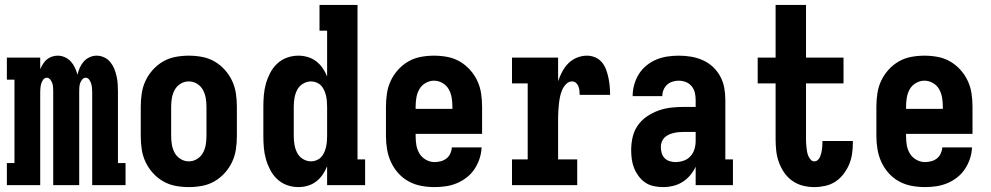

<svg xmlns="http://www.w3.org/2000/svg" viewBox="-20 -755 4040 783"><path d="M8 0V-90H39V-430H8V-520H144V-473Q149 -484 155.5 -494.5Q162 -505 171 -512.5Q180 -520 191.5 -524Q203 -528 215 -528Q231 -528 245 -521.5Q259 -515 269 -504Q279 -493 285.5 -479Q292 -465 296 -450Q299 -464 305 -478Q311 -492 321 -503.5Q331 -515 345 -521.5Q359 -528 374 -528Q390 -528 405 -521Q420 -514 430 -501.5Q440 -489 446 -474.5Q452 -460 455.5 -444Q459 -428 460 -412.5Q461 -397 461 -381V-90H492V0H356V-381Q356 -389 355 -398Q354 -407 351.5 -415Q349 -423 343.5 -430.5Q338 -438 329 -438Q321 -438 315 -430.5Q309 -423 306.5 -415Q304 -407 303.5 -398Q303 -389 303 -381V0H197V-381Q197 -389 196.5 -398Q196 -407 193.5 -415Q191 -423 185 -430.5Q179 -438 171 -438Q162 -438 156.5 -430.5Q151 -423 148.5 -415Q146 -407 145 -398Q144 -389 144 -381V0Z M750 8Q723 8 696 3Q669 -2 645.5 -15.5Q622 -29 603.5 -49.5Q585 -70 573.5 -94.5Q562 -119 558 -146Q554 -173 554 -200V-320Q554 -347 558 -374Q562 -401 573.5 -425.5Q585 -450 603.5 -470.5Q622 -491 645.5 -504.5Q669 -518 696 -523Q723 -528 750 -528Q777 -528 804 -523Q831 -518 854.5 -504.5Q878 -491 896.5 -470.5Q915 -450 926.5 -425.5Q938 -401 942 -374Q946 -347 946 -320V-200Q946 -173 942 -146Q938 -119 926.5 -94.5Q915 -70 896.5 -49.5Q878 -29 854.5 -15.5Q831 -2 804 3Q777 8 750 8ZM750 -97Q768 -97 783.5 -106.5Q799 -116 807.5 -131.5Q816 -147 819 -164.5Q822 -182 822 -200V-320Q822 -338 819 -355.5Q816 -373 807.5 -388.5Q799 -404 783.5 -413.5Q768 -423 750 -423Q732 -423 716.5 -413.5Q701 -404 692.5 -388.5Q684 -373 681 -355.5Q678 -338 678 -320V-200Q678 -182 681 -164.5Q684 -147 692.5 -131.5Q701 -116 716.5 -106.5Q732 -97 750 -97Z M1197 8Q1173 8 1150.5 0Q1128 -8 1110.5 -24.5Q1093 -41 1082 -62Q1071 -83 1064.5 -106Q1058 -129 1056 -152.5Q1054 -176 1054 -200V-320Q1054 -344 1056 -367.5Q1058 -391 1064.5 -414Q1071 -437 1082 -458Q1093 -479 1110.5 -495.5Q1128 -512 1150.5 -520Q1173 -528 1197 -528Q1216 -528 1235 -522.5Q1254 -517 1269.5 -505Q1285 -493 1296 -477Q1307 -461 1314 -443V-630H1283V-735H1438V-105H1469V0H1314V-77Q1307 -59 1296 -43Q1285 -27 1269.5 -15Q1254 -3 1235 2.5Q1216 8 1197 8ZM1249 -97Q1260 -97 1271 -101.5Q1282 -106 1289.5 -114Q1297 -122 1302 -133Q1307 -144 1309.5 -155Q1312 -166 1313 -177.5Q1314 -189 1314 -200V-320Q1314 -331 1313 -342.5Q1312 -354 1309.5 -365Q1307 -376 1302 -387Q1297 -398 1289.5 -406Q1282 -414 1271 -418.5Q1260 -423 1249 -423Q1231 -423 1215.5 -413.5Q1200 -404 1192 -388.5Q1184 -373 1181 -355.5Q1178 -338 1178 -320V-200Q1178 -182 1181 -164.5Q1184 -147 1192 -131.5Q1200 -116 1215.5 -106.5Q1231 -97 1249 -97Z M1752 8Q1725 8 1698 3Q1671 -2 1647 -15Q1623 -28 1604.5 -48.5Q1586 -69 1574.5 -94Q1563 -119 1558.5 -146Q1554 -173 1554 -200V-320Q1554 -347 1558 -374Q1562 -401 1573.5 -425.5Q1585 -450 1603.5 -470.5Q1622 -491 1645.5 -504.5Q1669 -518 1696 -523Q1723 -528 1750 -528Q1777 -528 1804 -523Q1831 -518 1854.5 -504.5Q1878 -491 1896.5 -470.5Q1915 -450 1926.5 -425.5Q1938 -401 1942 -374Q1946 -347 1946 -320V-209H1675V-200Q1675 -181 1678 -163Q1681 -145 1690.5 -129Q1700 -113 1717 -103.5Q1734 -94 1752 -94Q1765 -94 1778 -97.5Q1791 -101 1801 -109Q1811 -117 1816.5 -129Q1822 -141 1823 -154H1944Q1943 -130 1935.5 -107.5Q1928 -85 1915 -65.5Q1902 -46 1883.5 -31.5Q1865 -17 1843.5 -8Q1822 1 1799 4.5Q1776 8 1752 8ZM1675 -311H1825V-320Q1825 -338 1822 -356.5Q1819 -375 1810 -391Q1801 -407 1784.5 -416.5Q1768 -426 1750 -426Q1732 -426 1715.5 -416.5Q1699 -407 1690 -391Q1681 -375 1678 -356.5Q1675 -338 1675 -320Z M2068 0V-105H2132V-415H2068V-520H2256V-424Q2263 -444 2273 -463Q2283 -482 2298 -497Q2313 -512 2333 -520Q2353 -528 2374 -528Q2391 -528 2407.5 -521Q2424 -514 2435 -500.5Q2446 -487 2452 -470.5Q2458 -454 2461.5 -437Q2465 -420 2466.5 -402.5Q2468 -385 2468 -368H2344Q2344 -377 2343 -385.5Q2342 -394 2339 -402.5Q2336 -411 2329 -417Q2322 -423 2313 -423Q2299 -423 2288.5 -412Q2278 -401 2272.5 -388Q2267 -375 2264 -361Q2261 -347 2259.5 -332.5Q2258 -318 2257 -304Q2256 -290 2256 -276V-105H2334V0Z M2684 8Q2665 8 2646 4Q2627 0 2611.5 -10.5Q2596 -21 2584.5 -36.5Q2573 -52 2566 -69.5Q2559 -87 2556.5 -105.5Q2554 -124 2554 -143Q2554 -170 2560 -196Q2566 -222 2581 -243.5Q2596 -265 2618 -280Q2640 -295 2665 -304Q2690 -313 2716 -316Q2742 -319 2769 -319H2817V-348Q2817 -363 2813.5 -377.5Q2810 -392 2800.5 -403.5Q2791 -415 2777 -420.5Q2763 -426 2748 -426Q2735 -426 2722.5 -422Q2710 -418 2700.5 -409.5Q2691 -401 2686 -388.5Q2681 -376 2681 -363H2560Q2560 -387 2566.5 -410Q2573 -433 2585.5 -453Q2598 -473 2616.5 -488Q2635 -503 2656.5 -512Q2678 -521 2701.5 -524.5Q2725 -528 2748 -528Q2773 -528 2797.5 -524Q2822 -520 2845 -510Q2868 -500 2886.5 -483Q2905 -466 2917 -444Q2929 -422 2933.5 -397.5Q2938 -373 2938 -348V-105H2969V0H2817V-75Q2808 -56 2794.5 -40Q2781 -24 2763.5 -13Q2746 -2 2725.5 3Q2705 8 2684 8ZM2734 -94Q2751 -94 2767.5 -99.5Q2784 -105 2795.5 -117.5Q2807 -130 2812 -146.5Q2817 -163 2817 -180V-217H2769Q2758 -217 2747.5 -216Q2737 -215 2726.5 -212.5Q2716 -210 2706.5 -205.5Q2697 -201 2689.5 -193.5Q2682 -186 2678.5 -176Q2675 -166 2675 -155Q2675 -143 2678.5 -131Q2682 -119 2690 -110.5Q2698 -102 2710 -98Q2722 -94 2734 -94Z M3301 8Q3277 8 3253.5 2Q3230 -4 3210.5 -18Q3191 -32 3177.5 -52Q3164 -72 3156 -94.5Q3148 -117 3145.5 -140.5Q3143 -164 3143 -188V-415H3070V-520H3143V-735H3267V-520H3420V-415H3267V-188Q3267 -179 3267.5 -170.5Q3268 -162 3269 -153Q3270 -144 3271.5 -135.5Q3273 -127 3276.5 -119Q3280 -111 3286 -104Q3292 -97 3301 -97Q3309 -97 3315 -102.5Q3321 -108 3324 -115Q3327 -122 3329 -129.5Q3331 -137 3332 -145Q3333 -153 3333.5 -160.5Q3334 -168 3334 -176V-180H3458V-170Q3458 -148 3454.5 -125.5Q3451 -103 3442 -82.5Q3433 -62 3419 -44Q3405 -26 3386.5 -14Q3368 -2 3345.5 3Q3323 8 3301 8Z M3752 8Q3725 8 3698 3Q3671 -2 3647 -15Q3623 -28 3604.5 -48.5Q3586 -69 3574.5 -94Q3563 -119 3558.5 -146Q3554 -173 3554 -200V-320Q3554 -347 3558 -374Q3562 -401 3573.5 -425.5Q3585 -450 3603.5 -470.5Q3622 -491 3645.5 -504.5Q3669 -518 3696 -523Q3723 -528 3750 -528Q3777 -528 3804 -523Q3831 -518 3854.5 -504.5Q3878 -491 3896.5 -470.5Q3915 -450 3926.5 -425.5Q3938 -401 3942 -374Q3946 -347 3946 -320V-209H3675V-200Q3675 -181 3678 -163Q3681 -145 3690.5 -129Q3700 -113 3717 -103.5Q3734 -94 3752 -94Q3765 -94 3778 -97.5Q3791 -101 3801 -109Q3811 -117 3816.5 -129Q3822 -141 3823 -154H3944Q3943 -130 3935.5 -107.5Q3928 -85 3915 -65.5Q3902 -46 3883.5 -31.5Q3865 -17 3843.5 -8Q3822 1 3799 4.5Q3776 8 3752 8ZM3675 -311H3825V-320Q3825 -338 3822 -356.5Q3819 -375 3810 -391Q3801 -407 3784.5 -416.5Q3768 -426 3750 -426Q3732 -426 3715.5 -416.5Q3699 -407 3690 -391Q3681 -375 3678 -356.5Q3675 -338 3675 -320Z"/></svg>

Font: Iosevka Curly Slab Extrabold
Style: Regular
Weight: 800
Monospace: yes
Designer: Belleve Invis
Foundry: Belleve Invis
Version: Version 22.1.2; ttfautohint (v1.8.4)